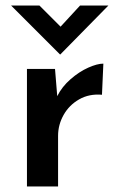

<svg xmlns="http://www.w3.org/2000/svg" viewBox="-20 -671 430 691"><path d="M352 -442 347 -330Q301 -334 265 -313.5Q229 -293 209 -257.5Q189 -222 189 -182V0H77V-423H178L186 -325Q203 -359 234 -386Q265 -413 297.5 -427.5Q330 -442 352 -442ZM370 -651 197 -475H196L20 -651H122L198 -575L268 -651Z"/></svg>

Font: Josefin Sans SemiBold
Style: Regular
Weight: 600
Designer: Santiago Orozco
Foundry: Typemade
Version: Version 2.000